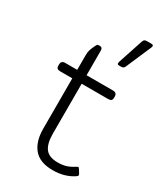

<svg xmlns="http://www.w3.org/2000/svg" viewBox="-197 -860 826 958"><g transform="rotate(30 216.5 -381.5)"><path d="M287 -611Q287 -616 288 -619L336 -764Q339 -772 343.5 -775Q348 -778 358 -778H382Q394 -778 394 -770L392 -762L328 -614Q325 -608 320.5 -605.5Q316 -603 308 -603H296Q287 -603 287 -611ZM127 -141V-431H58Q46 -431 40.5 -435.5Q35 -440 35 -451V-458Q35 -480 58 -480H127V-565Q127 -582 131 -595Q135 -608 146 -630Q149 -636 151.5 -638Q154 -640 159 -640H166Q181 -640 181 -622V-480H333Q356 -480 356 -458V-451Q356 -440 350.5 -435.5Q345 -431 333 -431H181V-144Q181 -86 202 -58.5Q223 -31 273 -31Q302 -31 323 -38Q344 -45 367 -60Q372 -63 374 -63Q378 -63 381 -57L395 -35Q397 -31 397 -29Q397 -24 390 -19Q340 15 271 15Q196 15 161.5 -26.5Q127 -68 127 -141Z"/></g></svg>

Font: Mitr ExtraLight
Style: Regular
Weight: 250
Designer: Thanarat Vachiruckul
Foundry: Cadson Demak Co.,Ltd.
Version: Version 1.000